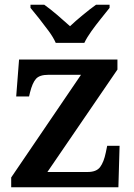

<svg xmlns="http://www.w3.org/2000/svg" viewBox="-20 -786 562 806"><path d="M27 0V-41L320 -472H183Q146 -472 131 -455Q116 -438 106 -398L102 -381H48L60 -536H473V-494L179 -64H348Q385 -64 400.5 -85Q416 -106 424 -145L430 -174H482L477 0ZM214 -606Q204 -629 184.5 -655.5Q165 -682 144.5 -708Q124 -734 108 -753V-766H166Q190 -749 220.5 -723Q251 -697 274 -676Q296 -697 327.5 -723Q359 -749 383 -766H440V-753Q425 -734 404 -708Q383 -682 364 -655.5Q345 -629 334 -606Z"/></svg>

Font: Noto Serif Malayalam SemiBold
Style: Regular
Weight: 600
Designer: Indian type Foundry, Jelle Bosma, Monotype Design Team
Foundry: Monotype Imaging Inc.
Version: Version 2.104; ttfautohint (v1.8.4.7-5d5b)